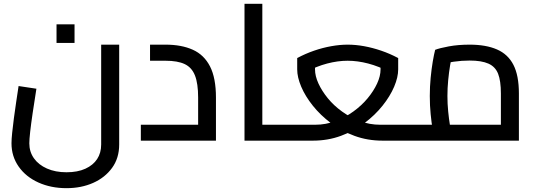

<svg xmlns="http://www.w3.org/2000/svg" viewBox="-20 -734 2801 1002"><path d="M327 248Q246 248 180.5 218.5Q115 189 77.5 135.5Q40 82 40 14Q40 -7 43.5 -41Q47 -75 52.5 -117Q58 -159 64.5 -202Q71 -245 77 -285L170 -271Q159 -202 150.5 -144.5Q142 -87 137.5 -46.5Q133 -6 133 14Q133 58 157 92Q181 126 225 145.5Q269 165 327 165Q385 165 425.5 146.5Q466 128 487 96Q508 64 508 20V-501H602V20Q602 91 565 142Q528 193 466 220.5Q404 248 327 248ZM275 -510V-607H369V-510Z M715 0V-83H1085L1014 -20V-225Q1014 -298 997.5 -340Q981 -382 944 -399.5Q907 -417 844 -417H763V-501H844Q927 -501 986 -474.5Q1045 -448 1076 -387.5Q1107 -327 1107 -225V0Z M1349 0V-83H1469V0ZM1256 0V-714H1349V0ZM1469 0V-83Q1474 -83 1478 -80Q1482 -77 1484 -72Q1486 -67 1487.5 -59.5Q1489 -52 1489 -42Q1489 -33 1487.5 -25Q1486 -17 1484 -11.5Q1482 -6 1478 -3Q1474 0 1469 0Z M1469 0V-83H1625Q1680 -83 1730.5 -102Q1781 -121 1824 -152Q1867 -183 1898.5 -221Q1930 -259 1948 -298Q1966 -337 1966 -372V-433L2014 -358Q1957 -388 1901.5 -402.5Q1846 -417 1794 -417Q1743 -417 1687.5 -402.5Q1632 -388 1576 -358L1624 -433V-372Q1624 -337 1642 -298Q1660 -259 1691 -221Q1722 -183 1765 -152Q1808 -121 1858.5 -102Q1909 -83 1964 -83H2114V0H1976Q1898 0 1830 -25Q1762 -50 1707 -91.5Q1652 -133 1612.5 -182.5Q1573 -232 1552 -281.5Q1531 -331 1531 -372V-431Q1574 -454 1619 -469.5Q1664 -485 1709 -493Q1754 -501 1794 -501Q1836 -501 1880 -493Q1924 -485 1969.5 -469.5Q2015 -454 2058 -431V-372Q2058 -331 2037 -281.5Q2016 -232 1976.5 -182.5Q1937 -133 1882 -91.5Q1827 -50 1759 -25Q1691 0 1613 0ZM1469 0Q1463 0 1459 -3Q1455 -6 1453 -11.5Q1451 -17 1450 -25Q1449 -33 1449 -42Q1449 -55 1450.5 -64Q1452 -73 1456.5 -78Q1461 -83 1469 -83ZM2114 0V-83Q2120 -83 2124 -80Q2128 -77 2130 -72Q2132 -67 2133 -59.5Q2134 -52 2134 -42Q2134 -33 2133 -25Q2132 -17 2130 -11.5Q2128 -6 2124 -3Q2120 0 2114 0Z M2114 0V-83H2653L2594 -39V-246Q2594 -312 2579.5 -349Q2565 -386 2529 -402Q2493 -418 2431 -418Q2389 -418 2348 -412Q2307 -406 2284 -396L2341 -452Q2335 -429 2329 -393Q2323 -357 2319 -315.5Q2315 -274 2315 -233Q2315 -192 2319 -152Q2323 -112 2328 -82Q2333 -52 2336 -41L2247 -16Q2243 -29 2237.5 -61Q2232 -93 2227.5 -138Q2223 -183 2223 -233Q2223 -282 2227.5 -328.5Q2232 -375 2238.5 -413Q2245 -451 2251 -474Q2274 -483 2322.5 -492Q2371 -501 2431 -501Q2516 -501 2573.5 -476Q2631 -451 2659.5 -395.5Q2688 -340 2688 -246V0ZM2114 0Q2108 0 2104 -3Q2100 -6 2098 -11.5Q2096 -17 2095 -25Q2094 -33 2094 -42Q2094 -55 2095.5 -64Q2097 -73 2101.5 -78Q2106 -83 2114 -83Z"/></svg>

Font: Cairo Play SemiBold
Style: Regular
Weight: 600
Designer: Mohamed Gaber, Accademia di Belle Arti di Urbino
Foundry: Kief Type Foundry, Accademia di Belle Arti di Urbino
Version: Version 3.130;gftools[0.9.24]